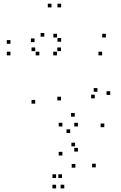

<svg xmlns="http://www.w3.org/2000/svg" viewBox="-20 -701 660 1043"><path d="M546.6 -10.1V-30.1H526.6V-10.1ZM578.7 -185.5V-205.5H558.7V-185.5ZM509.3 -202.5V-222.5H489.3V-202.5ZM495 -166.7V-186.7H475V-166.7ZM386 -67.3V-87.3H366V-67.3ZM311.2 -155.6V-175.6H291.2V-155.6ZM311.2 -423.2V-443.2H291.2V-423.2ZM289.3 -400.2V-420.2H269.3V-400.2ZM534.8 -400.2V-420.2H514.8V-400.2ZM555.2 -497.5V-517.5H535.2V-497.5ZM289.8 -497.5V-517.5H269.8V-497.5ZM312.2 -474.4V-494.4H292.2V-474.4ZM312.2 -660.9V-680.9H292.2V-660.9ZM259.7 -660.9V-680.9H239.7V-660.9ZM167.7 -472.2V-492.2H147.7V-472.2ZM220.6 -501.9V-521.9H200.6V-501.9ZM36.9 -463.2V-483.2H16.9V-463.2ZM36.9 -400.2V-420.2H16.9V-400.2ZM193.8 -400.2V-420.2H173.8V-400.2ZM171.3 -423.2V-443.2H151.3V-423.2ZM171.3 -137.9V-157.9H151.3V-137.9ZM361.2 21.6V1.6H341.2V21.6ZM329.2 322.5V302.5H309.2V322.5ZM500.2 208.2V188.2H480.2V208.2ZM387.9 94.1V74.1H367.9V94.1ZM403.4 122.3V102.3H383.4V122.3ZM403.4 -14V-34H383.4V-14ZM318.9 -14V-34H298.9V-14ZM318.9 143.8V123.8H298.9V143.8ZM389.5 209.8V189.8H369.5V209.8ZM316.8 265.9V245.9H296.8V265.9ZM284.8 265.9V245.9H264.8V265.9ZM284.8 322.5V302.5H264.8V322.5Z"/></svg>

Font: Monaspace Xenon Dots Var
Style: Regular
Weight: 400
Designer: Riley Cran and the Lettermatic Team
Version: Version 1.100 (Monaspace Xenon Dots)